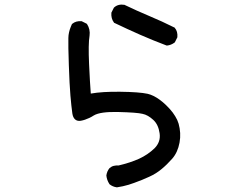

<svg xmlns="http://www.w3.org/2000/svg" viewBox="-20 -718 1040 824"><path d="M481 85.9Q463.4 83.5 450.2 72.8L449.7 72.3L449.2 71.3Q438.5 54.7 436.5 35.6V35.2V34.7Q439 17.1 449.7 3.9L450.2 3.4Q454.1 0 458.5 -2.4Q462.9 -4.9 467.8 -6.1Q472.7 -7.3 478 -7.8Q483.4 -8.3 488.8 -7.8Q538.6 -19.5 576.7 -36.6Q595.7 -45.4 612.3 -56.6Q628.9 -67.9 643.6 -82Q670.4 -109.4 665 -146Q659.7 -183.6 637.7 -203.6Q626.5 -213.9 615 -220.5Q603.5 -227.1 591.3 -229.5Q579.6 -232.4 553.5 -234.4Q527.3 -236.3 488.3 -237.3Q410.6 -239.3 382.8 -222.7Q373 -216.3 363.5 -211.9Q354 -207.5 344.7 -204.3Q335.4 -201.2 326.7 -199.7Q311.5 -197.3 302.2 -205.6Q293 -213.9 290.5 -231Q286.1 -262.2 282.2 -308.1Q278.3 -354 275.4 -439.2Q272.5 -524.4 273.4 -554.7Q273.4 -561 274.2 -567.4Q274.9 -573.7 276.4 -579.6Q277.8 -585.4 279.5 -591.3Q281.2 -597.2 283.7 -602.8Q286.1 -608.4 288.6 -614.3L289.1 -615.2L290 -615.7Q305.7 -628.9 329.6 -627H330.6L331.5 -626.5L351.1 -616.7L352.5 -615.7L353.5 -614.7Q360.8 -603.5 363.5 -590.8Q366.2 -578.1 364.3 -564.5Q358.4 -529.8 362.3 -442.9Q364.3 -401.9 366 -370.1Q367.7 -338.4 369.6 -316.4Q419.4 -325.2 496.1 -324.2Q577.6 -323.2 613.8 -315.4Q626 -312.5 638.9 -306.2Q651.9 -299.8 665.3 -290Q678.7 -280.3 692.4 -267.1Q700.7 -258.8 708 -251Q715.3 -243.2 721.2 -235.1Q727.1 -227.1 731.9 -219.2Q736.8 -211.4 740.5 -203.4Q744.1 -195.3 746.6 -187Q752 -167.5 753.2 -147.2Q754.4 -127 750.5 -106Q742.7 -64 719.2 -37.1Q696.3 -11.2 673.8 7.3Q662.1 17.1 648.9 25.4Q635.7 33.7 620.6 40.5Q591.3 54.2 555.7 66.9Q543.9 71.3 531.7 75Q519.5 78.6 507.3 81.3Q495.1 84 482.4 85.9H481.4ZM694.3 -522.9Q637.2 -544.4 581.5 -568.8Q525.9 -593.3 471.2 -619.6L469.7 -620.1L468.8 -621.6Q456.1 -638.7 458 -662.6V-663.6L458.5 -664.6L468.3 -684.1L468.8 -685.1L469.7 -686Q487.3 -701.7 513.7 -697.3H514.6L515.1 -696.8Q567.9 -671.4 621.6 -648.9Q675.3 -626.5 728 -600.1L729.5 -599.6L730 -598.6Q736.8 -590.8 739.5 -580.8Q742.2 -570.8 741.2 -559.1V-558.1L740.7 -557.1L731 -537.6L730 -536.1L729 -535.2Q721.7 -529.8 713.6 -526.6Q705.6 -523.4 696.8 -522.5H695.8Z"/></svg>

Font: NaikaiFont
Style: SemiBold
Weight: 600
Version: Version 1.89